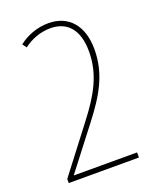

<svg xmlns="http://www.w3.org/2000/svg" viewBox="-136 -804 719 884"><g transform="rotate(-20 223.5 -362.0)"><path d="M390 0V-25H81V-27L236 -228C313 -328 368 -417 368 -539C368 -657 306 -724 209 -724C156 -724 103 -705 63 -673L78 -653C114 -681 161 -699 209 -699C289 -699 341 -648 341 -538C341 -427 293 -342 216 -242L46 -20V0Z"/></g></svg>

Font: Noto Sans Thai Cond Thin
Style: Regular
Weight: 100
Width: 3
Designer: Monotype Design Team
Foundry: Monotype Imaging Inc.
Version: Version 2.002